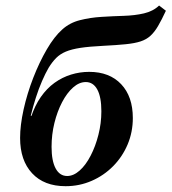

<svg xmlns="http://www.w3.org/2000/svg" viewBox="-20 -652 611 684"><path d="M213.7 11.3Q137.1 11.3 94.4 -34.7Q51.6 -80.6 51.6 -160.5Q51.6 -205.6 64.1 -262.1Q76.6 -318.5 98.4 -374.6Q120.2 -430.6 146.8 -476.2Q173.4 -521.8 201.6 -546.8Q228.2 -571 264.9 -580.2Q301.6 -589.5 341.9 -591.9Q382.3 -594.4 421.4 -595.6Q460.5 -596.8 493.1 -604.4Q525.8 -612.1 546.8 -632.3L571 -613.7Q555.6 -580.6 543.1 -559.3Q530.6 -537.9 516.1 -524.6Q501.6 -511.3 480.6 -504.4Q459.7 -497.6 427.4 -494.4Q395.2 -491.1 346.8 -488.7Q298.4 -486.3 266.5 -481.5Q234.7 -476.6 214.5 -468.1Q194.4 -459.7 180.2 -445.6Q166.1 -431.5 153.2 -410.5Q141.9 -391.1 129.8 -363.3Q117.7 -335.5 107.7 -304Q97.6 -272.6 89.5 -239.5H96.8L90.3 -233.9Q104 -275.8 125.4 -306.5Q146.8 -337.1 174.2 -356.9Q201.6 -376.6 233.1 -386.3Q264.5 -396 297.6 -396Q370.2 -396 411.7 -352Q453.2 -308.1 453.2 -231.5Q453.2 -181.5 434.7 -137.5Q416.1 -93.5 383.1 -60.1Q350 -26.6 306.5 -7.7Q262.9 11.3 213.7 11.3ZM219.4 -25Q241.9 -25 263.7 -44.4Q285.5 -63.7 302.8 -97.2Q320.2 -130.6 330.6 -171.8Q341.1 -212.9 341.1 -255.6Q341.1 -306.5 326.6 -333.1Q312.1 -359.7 285.5 -359.7Q262.1 -359.7 240.3 -340.3Q218.5 -321 201.2 -287.9Q183.9 -254.8 173.8 -213.7Q163.7 -172.6 163.7 -129Q163.7 -79 178.2 -52Q192.7 -25 219.4 -25Z"/></svg>

Font: Playfair 9pt
Style: Bold Italic
Weight: 700
Italic angle: -15.6°
Designer: Claus Eggers Sørensen
Foundry: Claus Eggers Sørensen
Version: Version 2.203